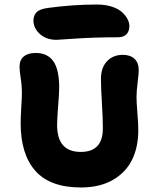

<svg xmlns="http://www.w3.org/2000/svg" viewBox="-20 -827 697 844"><path d="M229 -651.9Q183.1 -651.9 155 -677.7Q127 -703.6 127 -736.8Q127 -758.3 140.4 -772.7Q153.8 -787.1 189.9 -792Q300.3 -807.1 405.8 -807.1Q442.9 -807.1 471.9 -797.6Q501 -788.1 516.8 -773.2Q532.7 -758.3 540.8 -742.7Q548.8 -727.1 548.8 -712.9Q548.8 -689.5 535.9 -676.3Q522.9 -663.1 499 -663.1Q397.5 -663.1 314.5 -657.5Q231.4 -651.9 229 -651.9ZM335.9 -2.9Q200.2 -2.9 135.5 -75.9Q70.8 -148.9 70.8 -285.2Q70.8 -311 73.5 -355.7Q76.2 -400.4 76.2 -415Q76.2 -451.7 71 -483.6Q65.9 -515.6 65.9 -534.2Q65.9 -563 84.5 -578.6Q103 -594.2 137.2 -594.2Q188.5 -594.2 214.4 -557.9Q240.2 -521.5 240.2 -440.9Q240.2 -418 235.6 -360.4Q231 -302.7 231 -277.8Q231 -159.2 335 -159.2Q432.1 -159.2 432.1 -262.2Q432.1 -306.6 428 -373.5Q423.8 -440.4 423.8 -481Q423.8 -529.3 450.2 -557.6Q476.6 -585.9 520 -585.9Q552.7 -585.9 571.3 -568.4Q589.8 -550.8 589.8 -519Q589.8 -502.9 585 -464.4Q580.1 -425.8 580.1 -399.9Q580.1 -377.4 584 -329.8Q587.9 -282.2 587.9 -254.9Q587.9 -179.7 560.1 -123.8Q532.2 -67.9 474.9 -35.4Q417.5 -2.9 335.9 -2.9Z"/></svg>

Font: Shantell Sans Irregular Bouncy
Style: Bold
Weight: 700
Designer: Stephen Nixon, Anya Danilova, Shantell Martin
Foundry: Arrow Type
Version: Version 1.006;[9816181b4]